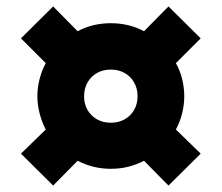

<svg xmlns="http://www.w3.org/2000/svg" viewBox="-20 -609 688 596"><path d="M145 -33 45 -132 122 -207Q109.5 -231 102.8 -257.8Q96 -284.5 96 -310Q96 -336.5 102.8 -363.2Q109.5 -390 122 -413L45 -490L145 -589L221 -512Q245 -525 271 -531Q297 -537 324 -537Q351 -537 377 -531Q403 -525 427 -512L503 -589L603 -490L526 -413Q539 -390 545.5 -363.2Q552 -336.5 552 -310Q552 -284.5 545.5 -257.8Q539 -231 526 -207L603 -132L503 -33L427 -110Q403 -97.5 377.5 -91.2Q352 -85 324 -85Q296.5 -85 270.8 -91.2Q245 -97.5 221 -110ZM324 -228Q348 -228 366.8 -238.5Q385.5 -249 396.2 -267.5Q407 -286 407 -310Q407 -334.5 396.2 -353.2Q385.5 -372 366.8 -382.5Q348 -393 324 -393Q300 -393 281.2 -382.5Q262.5 -372 251.8 -353.2Q241 -334.5 241 -310Q241 -286 251.8 -267.5Q262.5 -249 281.2 -238.5Q300 -228 324 -228Z"/></svg>

Font: Geologica Black
Style: Regular
Weight: 900
Designer: Sindre Bremnes, Frode Helland
Foundry: Monokrom Skriftforlag AS
Version: Version 1.010;gftools[0.9.28]